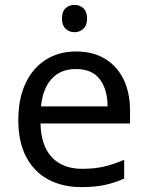

<svg xmlns="http://www.w3.org/2000/svg" viewBox="-20 -757 604 787"><path d="M313 10Q237 10 178.5 -21Q120 -52 87.5 -113.5Q55 -175 55 -264Q55 -352 84.5 -415Q114 -478 167.5 -512Q221 -546 292 -546Q361 -546 410.5 -516Q460 -486 486.5 -431.5Q513 -377 513 -304V-251H146Q148 -160 192.5 -112.5Q237 -65 317 -65Q368 -65 407.5 -74.5Q447 -84 489 -102V-25Q448 -7 408 1.5Q368 10 313 10ZM148 -321H421Q421 -389 389.5 -431.5Q358 -474 291 -474Q228 -474 191.5 -433.5Q155 -393 148 -321ZM286 -737Q306 -737 321.5 -723.5Q337 -710 337 -681Q337 -653 321.5 -639Q306 -625 286 -625Q264 -625 249 -639Q234 -653 234 -681Q234 -710 249 -723.5Q264 -737 286 -737Z"/></svg>

Font: Noto Sans Symbols
Style: Regular
Weight: 400
Designer: Monotype Design Team
Foundry: Monotype Imaging Inc.
Version: Version 2.002